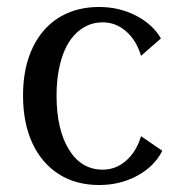

<svg xmlns="http://www.w3.org/2000/svg" viewBox="-20 -520 517 550"><path d="M264 10Q197 10 148 -21.5Q99 -53 72.5 -110.5Q46 -168 46 -246Q46 -305 61 -351.5Q76 -398 104.5 -431.5Q133 -465 173.5 -482.5Q214 -500 264 -500Q321 -500 369 -475.5Q417 -451 441 -410L384 -360Q371 -404 341.5 -430Q312 -456 274 -456Q250 -456 229.5 -446.5Q209 -437 192.5 -419Q176 -401 165 -375.5Q154 -350 148 -317.5Q142 -285 142 -246Q142 -149 177.5 -91.5Q213 -34 274 -34Q312 -34 341.5 -60Q371 -86 384 -130L445 -88Q422 -43 373 -16.5Q324 10 264 10Z"/></svg>

Font: Sutasoma
Style: Regular
Weight: 400
Designer: Izhar Fathurrohim, Akbar Rohmanto, Arusyal Khofiqoini
Foundry: Kiwari Kolektiv
Version: Version 1.102